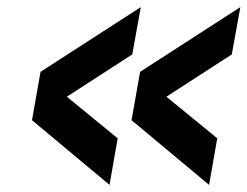

<svg xmlns="http://www.w3.org/2000/svg" viewBox="-20 -560 696 540"><path d="M656 -540 632 -407 448 -288 591 -171 568 -40 350 -222 374 -358ZM376 -540 352 -407 168 -288 311 -171 288 -40 70 -222 94 -358Z"/></svg>

Font: Overused Grotesk SemiBold
Style: Italic
Weight: 600
Italic angle: -10°
Version: Version 0.003